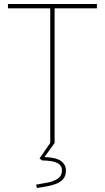

<svg xmlns="http://www.w3.org/2000/svg" viewBox="-20 -720 528 967"><path d="M233 0V-678H20V-700H468V-678H255V0ZM162 210Q192 205 222 199Q252 193 272 179Q292 165 292 138Q292 116 276 105.5Q260 95 237 91.5Q214 88 192 88L179 78L233 0H255L204 71Q263 73 287.5 91Q312 109 312 139Q312 166 298.5 181.5Q285 197 263.5 205.5Q242 214 216.5 218.5Q191 223 166 227Z"/></svg>

Font: Mach Thin
Style: Regular
Weight: 250
Version: Version 1.002